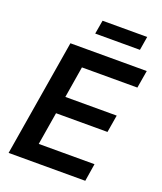

<svg xmlns="http://www.w3.org/2000/svg" viewBox="-163 -1021 951 1125"><g transform="rotate(20 312.0 -458.0)"><path d="M26.9 0 147.5 -727.5H623.5L605 -617.7H259.3L227.1 -421.9H547.4L529.3 -313.5H208.5L174.8 -109.9H522.5L504.9 0ZM557.6 -916 543.5 -830.6H264.6L279.3 -916Z"/></g></svg>

Font: Inter 16pt SemiBold
Style: Italic
Weight: 600
Italic angle: -9.3988°
Version: Version 4.001;git-66647c0bb